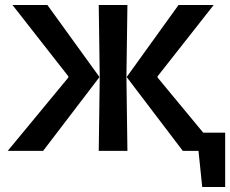

<svg xmlns="http://www.w3.org/2000/svg" viewBox="-20 -605 923 770"><path d="M11 0 254 -294V-299L30 -585H170L379 -296L153 0ZM376 0 380 -296 376 -585H491L487 -296L491 0ZM713 0 488 -296 696 -585H837L612 -299V-294L795 -73H883V145H791L776 0Z"/></svg>

Font: Ruda
Style: Bold
Weight: 700
Designer: Mariela Monsalve and Angelina Sanchez
Foundry: Mariela Monsalve and Angelina Sanchez
Version: Version 2.000